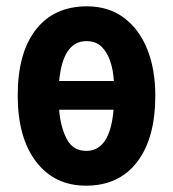

<svg xmlns="http://www.w3.org/2000/svg" viewBox="-20 -577 547 607"><path d="M471 -275Q471 -140 413.5 -65Q356 10 252 10Q152 10 94 -66Q36 -142 36 -275Q36 -410 93.5 -483.5Q151 -557 255 -557Q323 -557 371.5 -521Q420 -485 445.5 -421.5Q471 -358 471 -275ZM253 -447Q179 -447 167 -321H340Q338 -355 328.5 -383.5Q319 -412 301 -429.5Q283 -447 253 -447ZM253 -100Q328 -100 339 -230H167Q171 -177 190.5 -138.5Q210 -100 253 -100Z"/></svg>

Font: Noto Sans ExtraCondensed
Style: Bold
Weight: 700
Width: 2
Designer: Monotype Design Team
Foundry: Monotype Imaging Inc.
Version: Version 2.013; ttfautohint (v1.8.4.7-5d5b)